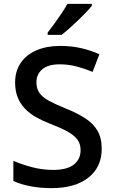

<svg xmlns="http://www.w3.org/2000/svg" viewBox="-20 -961 590 991"><path d="M505 -193Q505 -98 436 -44Q367 10 247 10Q189 10 138 0.5Q87 -9 49 -27V-131Q90 -113 144 -98.5Q198 -84 254 -84Q326 -84 361 -111.5Q396 -139 396 -186Q396 -218 379.5 -240.5Q363 -263 328.5 -282Q294 -301 237 -323Q198 -338 165.5 -356.5Q133 -375 109 -400Q85 -425 71.5 -458Q58 -491 58 -535Q58 -594 87 -636.5Q116 -679 168.5 -701.5Q221 -724 291 -724Q349 -724 398.5 -712.5Q448 -701 493 -681L458 -590Q417 -607 375 -618Q333 -629 288 -629Q229 -629 198.5 -603.5Q168 -578 168 -536Q168 -504 183 -482Q198 -460 230.5 -442Q263 -424 317 -402Q377 -378 419 -351Q461 -324 483 -286.5Q505 -249 505 -193ZM454 -931Q443 -917 424 -897Q405 -877 382.5 -855.5Q360 -834 338 -814.5Q316 -795 298 -781H226V-793Q241 -812 260 -838Q279 -864 297.5 -891.5Q316 -919 328 -941H454Z"/></svg>

Font: Noto Sans Javanese Medium
Style: Regular
Weight: 500
Version: Version 2.004